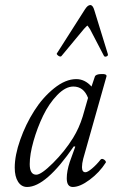

<svg xmlns="http://www.w3.org/2000/svg" viewBox="-20 -724 447 757"><path d="M222.2 -502.9Q219.2 -500 214.6 -501.7Q210 -503.4 206.3 -507.3Q202.6 -511.2 204.1 -513.2L314.9 -687Q325.7 -704.1 335.9 -704.1Q346.2 -704.1 352.1 -683.1L404.8 -512.2Q407.7 -504.4 399.9 -501.5Q392.1 -498.5 389.2 -504.9L335 -608.9Q325.7 -623 325.2 -623Q322.8 -623 311 -609.9ZM86.9 13.2Q64.5 13.2 51.3 -7.3Q38.1 -27.8 38.1 -63Q38.1 -111.8 59.8 -173.1Q81.5 -234.4 115 -287.1Q148.4 -339.8 193.4 -376Q238.3 -412.1 280.8 -412.1Q314.5 -412.1 340.8 -382.8L354 -421.9Q357.4 -431.6 379.4 -432.1Q399.9 -433.1 399.9 -424.8Q400.4 -423.8 399.9 -422.9L308.1 -98.1Q303.2 -79.1 303.2 -64.9Q303.2 -44.9 316.9 -44.9Q325.2 -44.9 342.5 -59.3Q359.9 -73.7 377 -95.2Q380.9 -98.6 386 -96.9Q391.1 -95.2 395 -90.6Q398.9 -85.9 397 -83Q372.1 -43.9 333.7 -15.4Q295.4 13.2 267.1 13.2Q243.2 13.2 243.2 -21Q243.2 -49.3 254.9 -85L276.9 -146L271 -147Q161.1 13.2 86.9 13.2ZM123 -35.2Q142.6 -35.2 189 -81.3Q235.4 -127.4 268.1 -180.2Q292 -218.8 306.2 -265.1L327.1 -337.9Q310.1 -382.8 269 -382.8Q238.3 -382.8 205.8 -349.4Q173.3 -315.9 150.1 -268.1Q127 -220.2 112.1 -167.7Q97.2 -115.2 97.2 -77.1Q97.2 -35.2 123 -35.2Z"/></svg>

Font: Junicode SmCond Light
Style: Italic
Weight: 300
Width: 4
Italic angle: -11°
Designer: Peter S. Baker
Version: Version 2.206